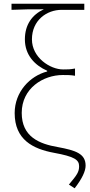

<svg xmlns="http://www.w3.org/2000/svg" viewBox="-20 -814 482 1034"><path d="M382 200C423 147 441 107 441 78C441 14 389 -4 291 -22C192 -39 97 -77 97 -206C97 -338 212 -410 318 -410C344 -410 360 -410 384 -406V-445C357 -440 346 -440 320 -440C250 -440 152 -504 152 -602C152 -705 232 -761 312 -761H434V-794H42V-761C112 -764 144 -764 216 -764C153 -735 114 -681 114 -602C114 -517 168 -462 234 -433V-429C141 -405 59 -319 59 -205C59 -62 157 -12 271 9C380 29 406 46 406 81C406 112 395 128 351 180Z"/></svg>

Font: Noto Sans JP Thin
Style: Regular
Weight: 100
Designer: Ryoko NISHIZUKA 西塚涼子 (kana, bopomofo & ideographs); Paul D. Hunt (Latin, Greek & Cyrillic); Sandoll Communications 산돌커뮤니
Foundry: Adobe
Version: Version 2.004;hotconv 1.0.118;makeotfexe 2.5.65603